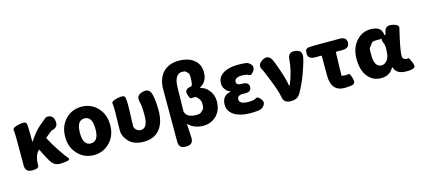

<svg xmlns="http://www.w3.org/2000/svg" viewBox="-72 -1453 5031 2292"><g transform="rotate(-15 2443.0 -306.5)"><path d="M506 9Q438 13 397 -41Q368 -79 301 -216Q299 -220 295 -216Q266 -187 252.5 -144Q239 -101 239 -35Q239 0 156 0Q72 0 72 -84V-392Q72 -491 66.5 -522.5Q61 -554 142 -571L148 -572Q229 -589 237 -556.5Q245 -524 245 -427V-336Q245 -331 247.5 -331Q250 -331 260 -347Q320 -439 390 -499Q474 -571 482 -572Q564 -582 577 -501Q591 -419 510 -403Q497 -400 424 -338Q416 -331 421 -322Q461 -245 521 -155Q584 -61 611.5 -30.5Q639 0 537 7Z M724 -65Q639 -149 639 -284.5Q639 -420 724 -505Q803 -583 917 -583Q1031 -583 1110 -505Q1195 -420 1195 -284.5Q1195 -149 1110 -65Q1031 14 917 14Q803 14 724 -65ZM821 -284.5Q821 -130 917 -130Q1013 -130 1013 -284.5Q1013 -439 917 -439Q821 -439 821 -284.5Z M1533 14Q1408 14 1346 -56Q1289 -119 1289 -188Q1289 -231 1290 -274L1292 -351Q1293 -392 1293 -433Q1293 -495 1288 -524.5Q1283 -554 1364 -571Q1448 -588 1455.5 -554.5Q1463 -521 1463 -470Q1463 -427 1462 -384L1457 -257Q1456 -216 1456 -196Q1456 -176 1478 -153Q1500 -130 1533 -130Q1621 -130 1621 -292Q1621 -404 1606 -461Q1585 -542 1666 -563L1674 -566Q1755 -587 1777 -506Q1798 -430 1798 -300Q1798 -152 1730 -69Q1662 14 1533 14Z M2001 200Q1916 202 1916 117V-529Q1916 -656 1981 -731Q2052 -813 2186 -813Q2291 -813 2361 -763Q2439 -706 2439 -604Q2439 -495 2361 -446Q2346 -436 2346 -433.5Q2346 -431 2356 -429Q2410 -417 2453 -363Q2498 -306 2498 -229Q2498 -111 2425 -45Q2361 14 2269 14Q2155 14 2086 -58Q2083 -62 2083 -57L2092 113Q2096 198 2011 200ZM2217 -132Q2263 -132 2277.5 -145Q2292 -158 2308 -173Q2324 -188 2324 -241Q2324 -285 2298 -314Q2272 -343 2266 -343Q2225 -343 2209 -342Q2193 -341 2177 -404Q2161 -466 2247 -478Q2269 -481 2269 -587Q2269 -629 2256.5 -641Q2244 -653 2232.5 -663.5Q2221 -674 2186 -674Q2139 -674 2114 -631Q2090 -591 2088 -519L2082 -224Q2082 -198 2098 -177Q2133 -132 2217 -132Z M2656 -30Q2577 -78 2577 -163Q2577 -269 2676 -293Q2686 -296 2686 -298.5Q2686 -301 2674 -305Q2645 -314 2621 -350Q2600 -382 2600 -419Q2600 -500 2675 -544Q2742 -583 2849.5 -583Q2957 -583 2979 -569Q3049 -523 3013 -468Q2978 -413 2952 -430Q2926 -447 2858 -447Q2820 -447 2797 -432.5Q2774 -418 2774 -394Q2774 -349 2841 -351Q2926 -353 2926 -290Q2926 -227 2841 -231Q2830 -232 2809 -232Q2788 -232 2769.5 -220.5Q2751 -209 2751 -181Q2751 -122 2864 -122Q2932 -122 2957 -141Q2982 -160 3021 -107Q3060 -54 2992 -5Q2965 14 2847.5 14Q2730 14 2656 -30Z M3347 0Q3267 0 3255 -79Q3244 -150 3184 -299Q3131 -432 3123 -445Q3076 -515 3148 -560L3153 -563Q3226 -608 3268 -534Q3282 -510 3324 -388Q3364 -272 3378 -190Q3380 -181 3382.5 -181Q3385 -181 3391 -194Q3452 -341 3464 -491Q3471 -576 3555 -565H3560Q3644 -554 3630 -470Q3619 -409 3576 -288Q3526 -152 3471 -60Q3435 0 3365 0Z M4012 14Q3848 14 3848 -187V-425Q3848 -430 3843 -430H3766Q3683 -430 3680 -496Q3678 -562 3723 -565Q3768 -569 3812 -569H4107Q4191 -569 4191 -500Q4191 -430 4107 -430H4028Q4022 -430 4022 -424L4016 -222Q4015 -181 4015 -140Q4015 -130 4059 -130Q4091 -130 4104.5 -133.5Q4118 -137 4136 -73Q4154 -8 4116 3Q4078 14 4012 14Z M4468 14Q4363 14 4301 -65.5Q4239 -145 4239 -282Q4239 -419 4316 -504Q4387 -583 4490 -583Q4593 -583 4621 -525Q4662 -438 4566 -438H4518Q4478 -438 4465 -420Q4452 -402 4426 -368Q4421 -361 4421 -285Q4421 -132 4511 -132Q4547 -132 4576 -166Q4605 -200 4608 -248L4613 -313Q4615 -345 4604 -375L4599 -386Q4566 -474 4645 -474Q4650 -474 4652 -483L4655 -501Q4670 -584 4753 -567H4756Q4839 -550 4829 -508Q4768 -253 4768 -182Q4768 -130 4823 -130Q4842 -130 4844.5 -131Q4847 -132 4873 -74Q4900 -16 4871.5 -1Q4843 14 4780 14Q4717 14 4680.5 -7Q4644 -28 4632 -66Q4628 -78 4625.5 -78Q4623 -78 4614 -63Q4567 14 4468 14Z"/></g></svg>

Font: Resource Han Rounded JP Heavy
Style: Regular
Weight: 900
Designer: Cyano Hao (round all glyphs); Ryoko NISHIZUKA 西塚涼子 (kana, bopomofo & ideographs); Paul D. Hunt (Latin, Greek & Cyrillic)
Foundry: Cyano Hao
Version: 0.990